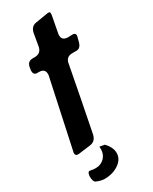

<svg xmlns="http://www.w3.org/2000/svg" viewBox="-232 -788 808 1016"><g transform="rotate(-30 172.0 -280.5)"><path d="M291 -571 317 -572Q335 -572 335 -556Q335 -553 333 -547L326 -520Q317 -487 292 -487H267Q230 -487 223 -453Q211 -388 185.5 -257.5Q160 -127 147 -62Q139 -20 100 -17L31 -8Q23 -8 19.5 -8.5Q16 -9 12.5 -13Q9 -17 9 -25Q9 -29 11 -35L100 -450V-457Q100 -489 63 -489H51Q31 -490 31 -516L34 -535Q39 -566 68 -568H84Q120 -568 129 -602Q139 -656 143 -683Q151 -718 181 -723L260 -736Q266 -736 268.5 -735.5Q271 -735 272.5 -732.5Q274 -730 274 -724Q274 -718 273 -715L253 -609V-603Q253 -571 291 -571ZM41 166 32 162Q20 155 20 124Q20 119 21 116Q25 98 32 98Q39 98 54 101H53Q57 102 70 102Q102 102 123 81Q144 60 144 27Q144 19 143 13Q148 14 170 18H173Q206 52 206 87Q206 125 169.5 150Q133 175 83 175Q64 175 41 166ZM31 162H32V163H33H32Z"/></g></svg>

Font: Bangerz Fix
Style: Regular
Weight: 400
Designer: vernon adams
Foundry: Vernon Adams
Version: Version 2.10;December 28, 2023;FontCreator 13.0.0.2683 64-bi